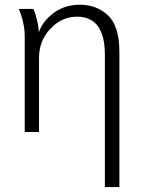

<svg xmlns="http://www.w3.org/2000/svg" viewBox="-20 -550 603 800"><path d="M58.6 -512.7H119.1Q127 -496.1 132.8 -472.2Q138.7 -448.2 140.6 -432.6L141.6 -417H142.6Q157.2 -460.9 203.1 -495.6Q249 -530.3 313.5 -530.3Q382.8 -530.3 430.2 -485.8Q477.5 -441.4 477.5 -332V229.5H417V-321.3Q417 -480.5 300.8 -480.5Q237.3 -480.5 189.9 -430.2Q142.6 -379.9 142.6 -309.6V0H83V-399.4Q83 -453.1 58.6 -512.7Z"/></svg>

Font: Gothic A1 Light
Style: Regular
Weight: 300
Version: Version 2.50